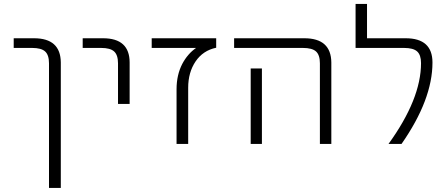

<svg xmlns="http://www.w3.org/2000/svg" viewBox="-20 -712 2204 951"><path d="M47.9 -474.6V-522.5H148.4Q280.3 -522.5 281.2 -402.3V218.8H222.7V-398.4Q222.7 -439.5 203.6 -457Q184.6 -474.6 138.7 -474.6Z M389.6 -474.6V-522.5H490.2Q622.1 -522.5 622.1 -402.3V-197.3H564.5V-398.4Q564.5 -439.5 545.4 -457Q526.4 -474.6 480.5 -474.6Z M951.2 -474.6H731.4V-522.5H1050.8V-475.6Q985.4 -461.9 948.7 -407.7Q912.1 -353.5 912.1 -277.3V1H854.5V-269.5Q854.5 -340.8 882.8 -395.5Q909.2 -445.3 951.2 -474.6Z M1139.6 -474.6V-522.5H1487.3Q1620.1 -522.5 1621.1 -402.3V1H1564.5V-398.4Q1564.5 -439.5 1545.4 -457Q1526.4 -474.6 1479.5 -474.6ZM1277.3 -373V-49.8V1H1221.7V-49.8V-373Z M1989.3 -522.5Q2122.1 -522.5 2122.1 -402.3Q2122.1 -218.8 1968.8 1H1904.3Q2065.4 -221.7 2065.4 -399.4Q2065.4 -439.5 2046.4 -457Q2027.3 -474.6 1980.5 -474.6H1741.2V-692.4H1797.9V-522.5Z"/></svg>

Font: Gen Shin Gothic Light
Style: Regular
Weight: 200
Designer: [Source Han Sans]
Ryoko NISHIZUKA  (kana & ideographs); Paul D. Hunt (Latin, Greek & Cyrillic); Wenlong ZHANG  (bopomofo
Version: Version 1.002.20150607